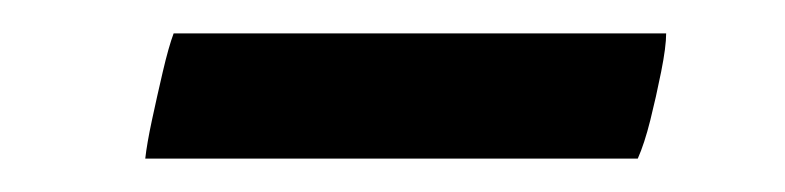

<svg xmlns="http://www.w3.org/2000/svg" viewBox="-20 -323 470 115"><path d="M362 -228H67Q68 -237 71 -251Q74 -265 77.5 -280Q81 -295 84 -303H379Q379 -295 376 -280Q373 -265 369.5 -251Q366 -237 362 -228Z"/></svg>

Font: Poltawski Nowy SemiBold
Style: Italic
Weight: 600
Italic angle: -12°
Version: Version 1.001;gftools[0.9.25]